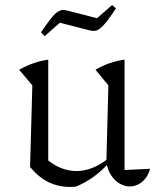

<svg xmlns="http://www.w3.org/2000/svg" viewBox="-20 -732 620 760"><path d="M473 -59 574 -64Q568 -41 555.5 -25.5Q543 -10 527 -2Q511 6 494 6Q473 6 453.5 -5.5Q434 -17 420 -38Q406 -59 401 -90L409 -394L358 -456Q413 -488 473 -496ZM280 7Q274 7 268.5 7.5Q263 8 258 8Q211 8 172 -11Q133 -30 99 -71L161 -105Q218 -55 283 -55Q345 -55 408 -104L409 -85Q380 -53 348 -30.5Q316 -8 280 7ZM99 -71 108 -394 56 -456Q113 -488 171 -496V-85ZM157 -589 142 -604Q166 -639 181.5 -658.5Q197 -678 208 -685Q219 -692 227.5 -692.5Q236 -693 247 -690L364 -660L424 -712L439 -699Q409 -653 391 -633.5Q373 -614 361 -611Q349 -608 334 -612L217 -642Z"/></svg>

Font: Piazzolla Thin Light
Style: Regular
Weight: 300
Version: Version 2.005